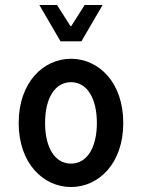

<svg xmlns="http://www.w3.org/2000/svg" viewBox="-20 -739 578 771"><path d="M55 -245C55 -82 155 12 265 12C376 12 475 -82 475 -245C475 -409 376 -503 265 -503C155 -503 55 -409 55 -245ZM161 -245C161 -344 200 -409 265 -409C330 -409 369 -344 369 -245C369 -147 330 -82 265 -82C200 -82 161 -147 161 -245ZM223 -573H307L392 -719H320L266 -634H263L209 -719H138Z"/></svg>

Font: Falling Sky
Style: Condensed
Weight: 400
Designer: Paul D. Hunt
Foundry: Adobe Systems Incorporated
Version: Version 1.02